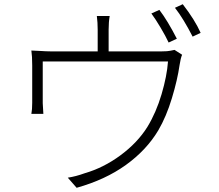

<svg xmlns="http://www.w3.org/2000/svg" viewBox="-20 -856 1040 912"><path d="M820 -672 781 -654Q767 -684 743 -724.5Q719 -765 699 -792L737 -809Q776 -758 820 -672ZM933 -700 895 -682Q851 -768 811 -819L848 -836Q906 -761 933 -700ZM496 -715V-588H444V-715Q444 -749 440 -780H501Q496 -751 496 -715ZM833 -547Q823 -477 796.5 -389.5Q770 -302 732 -237Q676 -143 578 -72.5Q480 -2 344 36L302 -12Q341 -18 382 -33Q472 -59 552.5 -118.5Q633 -178 680 -253Q722 -322 747.5 -408.5Q773 -495 778 -564H183V-366Q183 -354 186 -315H129Q133 -335 133 -368V-545Q133 -589 129 -616L171 -614Q201 -612 218 -612H750Q776 -612 789 -615Q789 -615 809 -619L845 -596Q838 -580 833 -547Z"/></svg>

Font: Merged Yaku Han JP Light
Style: Regular
Weight: 300
Designer: Ryoko NISHIZUKA 西塚涼子 (kana, bopomofo & ideographs); Paul D. Hunt (Latin, Greek & Cyrillic); Sandoll Communications 산돌커뮤니
Foundry: Adobe
Version: Version 2.004